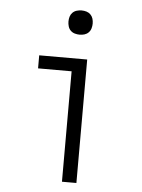

<svg xmlns="http://www.w3.org/2000/svg" viewBox="-53 -779 606 821"><g transform="rotate(5 250.0 -368.5)"><path d="M244 0H306V-530H100V-474H244ZM264 -633Q275 -633 285 -636Q295 -639 302.5 -646.5Q310 -654 313 -664.5Q316 -675 316 -685Q316 -696 313 -706Q310 -716 302.5 -723.5Q295 -731 285 -734Q275 -737 264 -737Q254 -737 243.5 -734Q233 -731 225.5 -723.5Q218 -716 215 -706Q212 -696 212 -685Q212 -675 215 -664.5Q218 -654 225.5 -646.5Q233 -639 243.5 -636Q254 -633 264 -633Z"/></g></svg>

Font: Iosevka SS09 Light
Style: Regular
Weight: 300
Monospace: yes
Designer: Belleve Invis
Foundry: Belleve Invis
Version: Version 5.2.1; ttfautohint (v1.8.3)